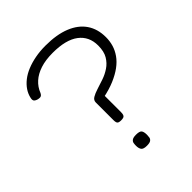

<svg xmlns="http://www.w3.org/2000/svg" viewBox="-198 -825 960 960"><g transform="rotate(-45 282.0 -345.5)"><path d="M284 -170Q274 -170 268 -172.5Q262 -175 260 -181.5Q258 -188 258 -199V-323Q258 -339 273 -348Q288 -357 312 -364.5Q336 -372 362.5 -381Q389 -390 413 -406Q437 -422 452.5 -448Q468 -474 468 -516Q468 -580 421 -615.5Q374 -651 281 -651Q231 -651 194 -639Q157 -627 132.5 -605Q108 -583 96 -552Q93 -546 89 -542Q85 -538 78.5 -537.5Q72 -537 61 -540Q53 -543 48.5 -546.5Q44 -550 43 -556Q42 -562 44 -570Q49 -593 62.5 -613Q76 -633 97 -649.5Q118 -666 146 -677.5Q174 -689 208 -695.5Q242 -702 281 -702Q360 -702 414.5 -680Q469 -658 497 -617Q525 -576 525 -518Q525 -490 517.5 -464.5Q510 -439 493.5 -415.5Q477 -392 450.5 -372.5Q424 -353 387.5 -337.5Q351 -322 302 -312L313 -324V-199Q313 -188 310.5 -181.5Q308 -175 302 -172.5Q296 -170 284 -170ZM286 11Q262 11 254.5 1Q247 -9 247 -28Q247 -37 248.5 -46Q250 -55 258.5 -61Q267 -67 286 -67Q311 -67 318 -58Q325 -49 325 -28Q325 -19 323.5 -10Q322 -1 314 5Q306 11 286 11Z"/></g></svg>

Font: Fredoka SemiExpanded Light
Style: Regular
Weight: 300
Width: 6
Designer: Ben Nathan
Foundry: Milena B. Brandão, Ben Nathan
Version: Version 2.001